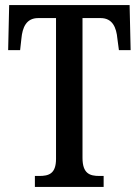

<svg xmlns="http://www.w3.org/2000/svg" viewBox="-20 -734 546 754"><path d="M117 0H387V-43H370C333 -43 304 -52 304 -114V-663H375C422 -663 437 -626 441 -582L447 -537H493L489 -714H16L12 -537H59L64 -582C68 -626 83 -663 130 -663H200V-110C200 -51 171 -43 134 -43H117Z"/></svg>

Font: Noto Serif Devanagari ExtraCondensed Medium
Style: Regular
Weight: 500
Width: 2
Designer: Universal Thirst, Indian Type Foundry and the Monotype Design Team
Foundry: Monotype Imaging Inc.
Version: Version 2.004